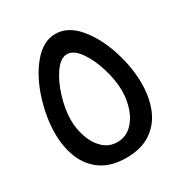

<svg xmlns="http://www.w3.org/2000/svg" viewBox="-174 -862 947 1001"><g transform="rotate(-30 300.0 -362.0)"><path d="M40 -286Q40 -382.5 73.8 -488Q107.5 -593.5 167.2 -664.2Q227 -735 300.5 -735Q375 -734.5 434.8 -664Q494.5 -593.5 528.2 -488.8Q562 -384 562 -287.5Q562 -204 535 -136.8Q508 -69.5 449.5 -29.5Q391 10.5 300.5 10.5Q210.5 10.5 152.2 -29.2Q94 -69 67 -136Q40 -203 40 -286ZM454 -305Q454 -366.5 432.2 -439.5Q410.5 -512.5 374.8 -562.8Q339 -613 300 -613Q261 -613 225.5 -562.5Q190 -512 168.2 -439.2Q146.5 -366.5 146.5 -305.5Q146.5 -251.5 164 -200.5Q181.5 -149.5 216.2 -116.8Q251 -84 300 -84Q349 -84 384 -116.2Q419 -148.5 436.5 -199.2Q454 -250 454 -305Z"/></g></svg>

Font: JuliaMono SemiBold
Style: Italic
Weight: 600
Italic angle: -9°
Monospace: yes
Designer: cormullion
Foundry: corm
Version: Version 0.056; ttfautohint (v1.8.4)